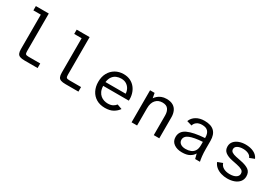

<svg xmlns="http://www.w3.org/2000/svg" viewBox="47 -1635 3699 2574"><g transform="rotate(30 1896.0 -348.0)"><path d="M342.8 0Q297 0 270.9 -9.6Q244.7 -19.1 234 -42.6Q223.2 -66 223.2 -109.1V-641.5H108.2V-708H308.5V-125.1Q308.5 -93.4 318 -82.1Q327.5 -70.8 363 -70.8H543.8V0Z M974.8 0Q929 0 902.9 -9.6Q876.7 -19.1 866 -42.6Q855.2 -66 855.2 -109.1V-641.5H740.2V-708H940.5V-125.1Q940.5 -93.4 950 -82.1Q959.5 -70.8 995 -70.8H1175.8V0Z M1589.8 12Q1511.7 12 1455.7 -21.5Q1399.6 -55 1369.9 -113.7Q1340.1 -172.3 1340.1 -247Q1340.1 -326.7 1372.4 -385.1Q1404.8 -443.4 1460.5 -475.4Q1516.3 -507.4 1586.4 -507.4Q1645.5 -507.4 1691.1 -485.1Q1736.6 -462.7 1766.8 -424.3Q1797 -386 1811 -336.5Q1825 -286.9 1821.4 -233H1424.7Q1426.4 -182.7 1442.3 -149.2Q1458.2 -115.7 1483 -95.6Q1507.8 -75.4 1536.9 -66.7Q1565.9 -58 1593.7 -58Q1640.8 -58 1670.5 -73.9Q1700.1 -89.9 1717.7 -113.8L1792.9 -86.6Q1764.5 -44.8 1715.5 -16.4Q1666.4 12 1589.8 12ZM1425.9 -292.4H1738.2Q1737.4 -328.4 1720.1 -361.9Q1702.9 -395.4 1670 -417.1Q1637.1 -438.8 1587.8 -438.8Q1550 -438.8 1515.6 -424.8Q1481.2 -410.8 1457.4 -378.7Q1433.6 -346.6 1425.9 -292.4Z M1998.7 0V-496H2068.9L2082.6 -420.5Q2094.3 -438.9 2116.5 -459.2Q2138.7 -479.5 2172.6 -493.5Q2206.5 -507.4 2249.9 -507.4Q2312.4 -507.4 2351.5 -484.3Q2390.7 -461.3 2409.1 -419.9Q2427.6 -378.6 2427.6 -324.9V0H2342.3V-303.1Q2342.3 -363.3 2315.9 -400.4Q2289.6 -437.4 2226.7 -437.4Q2162.1 -437.4 2123 -393.4Q2084 -349.3 2084 -267.1V0Z M2783.3 12Q2705.7 12 2656.3 -23.9Q2607 -59.8 2607 -125.4Q2607 -215.4 2695.2 -256.7Q2783.4 -298.1 2957.3 -309.7V-320.8Q2957.3 -378.8 2928.7 -411.4Q2900.1 -443.9 2836.9 -443.9Q2786.5 -443.9 2755.4 -421.5Q2724.4 -399 2715.7 -364.7L2637.1 -387.5Q2658.5 -444.4 2711.8 -475.9Q2765.1 -507.4 2838.7 -507.4Q2940.1 -507.4 2989.6 -458.8Q3039.1 -410.3 3039.1 -313.4V-191.5Q3039.1 -126.3 3044.5 -79.1Q3049.8 -31.9 3057.1 0H2982.9L2963.5 -74.8Q2944.1 -38.8 2900.5 -13.4Q2856.8 12 2783.3 12ZM2802.6 -51.9Q2846.8 -51.9 2881.7 -65.9Q2916.5 -79.8 2936.9 -112.1Q2957.3 -144.3 2957.3 -197.5V-250.9Q2825.1 -242.3 2759.5 -215Q2693.8 -187.7 2693.8 -131.5Q2693.8 -96.3 2722.7 -74.1Q2751.7 -51.9 2802.6 -51.9Z M3483.2 12Q3434.1 12 3388.5 -1.6Q3342.9 -15.1 3308.6 -42.8Q3274.4 -70.4 3257.6 -112.6L3334.6 -141.3Q3347.1 -100.1 3386.6 -77.8Q3426.1 -55.4 3484.4 -55.4Q3544 -55.4 3578.5 -77.3Q3613.1 -99.1 3613.1 -134.8Q3613.1 -171.6 3583.8 -188.5Q3554.5 -205.3 3502.9 -215.9L3420.8 -232.6Q3353.7 -246.3 3313.7 -276.5Q3273.7 -306.7 3273.7 -364.2Q3273.7 -409.2 3300.8 -441.2Q3327.8 -473.3 3373.8 -490.3Q3419.7 -507.4 3475.7 -507.4Q3546.8 -507.4 3600.6 -481.4Q3654.4 -455.4 3677.2 -403.3L3601.7 -374.6Q3589.6 -407.1 3554.8 -423.7Q3520 -440.2 3473.7 -440.2Q3421.9 -440.2 3388.5 -421.7Q3355 -403.2 3355 -368.9Q3355 -340.8 3378.7 -325.3Q3402.5 -309.8 3444.1 -300.9L3527.6 -283.9Q3610.4 -267.9 3652.4 -236.5Q3694.4 -205.2 3694.4 -140.8Q3694.4 -92.4 3666.4 -58Q3638.5 -23.6 3590.9 -5.8Q3543.3 12 3483.2 12Z"/></g></svg>

Font: Atkinson Hyperlegible Mono ExtraLight
Style: Regular
Weight: 200
Monospace: yes
Designer: Elliott Scott, Megan Eiswerth, Linus Boman, Theodore Petrosky, Letters from Sweden
Foundry: Applied Design Works, Letters from Sweden
Version: Version 2.001